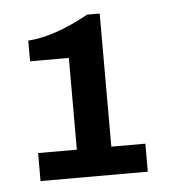

<svg xmlns="http://www.w3.org/2000/svg" viewBox="-37 -831 394 444"><g transform="rotate(-5 159.5 -609.0)"><path d="M210 -796V-487H289V-422H40V-487H130V-700H40V-748Q101 -752 181 -796Z"/></g></svg>

Font: Chivo
Style: Bold
Weight: 700
Designer: Hector Gatti
Foundry: Omnibus-Type
Version: Version 1.007;PS 001.007;hotconv 1.0.88;makeotf.lib2.5.64775